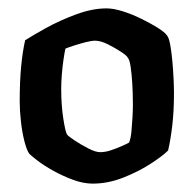

<svg xmlns="http://www.w3.org/2000/svg" viewBox="-20 -784 462 458"><path d="M201 -346Q179 -346 154.5 -355Q130 -364 107.5 -376.5Q85 -389 70 -400.5Q55 -412 50 -417Q44 -425 38.5 -446Q33 -467 30 -493.5Q27 -520 27 -542Q27 -590 30.5 -626Q34 -662 40 -688Q57 -699 89.5 -717Q122 -735 161 -749.5Q200 -764 234 -764Q251 -764 273 -757Q295 -750 316.5 -739.5Q338 -729 355 -718.5Q372 -708 378 -700Q383 -694 386 -677.5Q389 -661 391 -639.5Q393 -618 394 -597Q395 -576 395 -562Q395 -519 391 -485Q387 -451 381 -425Q368 -412 339.5 -393.5Q311 -375 274.5 -360.5Q238 -346 201 -346ZM219 -421Q231 -421 244.5 -425.5Q258 -430 270.5 -435.5Q283 -441 288 -444Q292 -454 293.5 -470Q295 -486 296 -503Q297 -520 297 -534Q297 -562 295.5 -585.5Q294 -609 291.5 -625.5Q289 -642 285 -646Q283 -651 268.5 -660.5Q254 -670 237 -678.5Q220 -687 206 -687Q199 -687 185 -683.5Q171 -680 157 -675.5Q143 -671 136 -668Q134 -659 131.5 -642Q129 -625 127.5 -606.5Q126 -588 126 -572Q126 -533 131 -501Q136 -469 140 -463Q143 -459 158 -449Q173 -439 190.5 -430Q208 -421 219 -421Z"/></svg>

Font: Texturina Medium 12pt
Style: Bold
Weight: 700
Version: Version 1.002